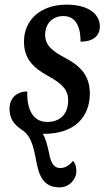

<svg xmlns="http://www.w3.org/2000/svg" viewBox="-20 -565 458 825"><path d="M236 240C281 240 307 202 308 175C309 160 306 140 294 126C275 149 257 157 239 157C204 157 196 122 188 80C182 55 176 30 164 10H171C296 10 366 -59 366 -163C366 -236 330 -279 264 -314C205 -345 174 -370 174 -415C174 -462 204 -496 253 -496C312 -496 327 -437 326 -386C376 -386 409 -407 409 -452C409 -498 369 -545 266 -545C155 -545 83 -480 83 -386C83 -312 124 -273 186 -239C248 -205 273 -178 273 -134C273 -75 238 -41 183 -41C118 -41 95 -101 97 -172C60 -172 21 -151 21 -97C21 -55 40 -30 74 -7C121 22 127 87 139 143C153 211 182 240 236 240Z"/></svg>

Font: Noto Serif Condensed Medium
Style: Italic
Weight: 500
Width: 3
Italic angle: -12°
Designer: Monotype Design Team
Foundry: Monotype Imaging Inc.
Version: Version 2.013